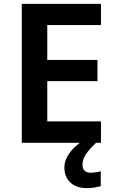

<svg xmlns="http://www.w3.org/2000/svg" viewBox="-20 -734 599 987"><path d="M499 0H92V-714H499V-605H223V-426H481V-317H223V-110H499ZM404 113Q404 133 415 143.5Q426 154 445 154Q461 154 475 151.5Q489 149 498 146V223Q483 227 466 230Q449 233 427 233Q372 233 341.5 204Q311 175 311 127Q311 98 326 71Q341 44 364.5 22Q388 0 415 -16L474 0Q440 32 422 58.5Q404 85 404 113Z"/></svg>

Font: Noto Sans Nag Mundari SemiBold
Style: Regular
Weight: 600
Version: Version 1.000